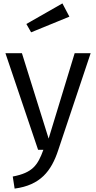

<svg xmlns="http://www.w3.org/2000/svg" viewBox="-20 -881 565 1129"><path d="M347 -861 135 -740 163 -691 388 -783ZM513 -568H419L266 -66L109 -568H12L204 0H235C202 91 171 135 55 157L66 228C218 208 282 124 322 3Z"/></svg>

Font: Glow Sans SC Normal Book
Style: Regular
Weight: 500
Designer: Ryoko NISHIZUKA (kana, bopomofo & ideographs); Paul D. Hunt (Latin, Greek & Cyrillic); Sandoll Communications, Soo-young
Version: Version 0.93